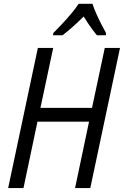

<svg xmlns="http://www.w3.org/2000/svg" viewBox="-20 -958 631 978"><path d="M21.5 0 172.9 -713.9H251L186 -408.7H448.7L513.7 -713.9H591.3L439.9 0H362.3L433.6 -338.4H170.9L99.6 0ZM250 -778.3 251.5 -789.6Q271.5 -809.6 295.9 -835.7Q320.3 -861.8 343 -888.7Q365.7 -915.5 380.4 -938.5H451.2Q458 -916.5 470.2 -888.9Q482.4 -861.3 496.1 -834.7Q509.8 -808.1 520 -789.6L519 -778.3H473.6Q463.4 -790.5 451.9 -805.9Q440.4 -821.3 429 -838.4Q417.5 -855.5 406.2 -874Q378.4 -846.2 350.6 -821.5Q322.8 -796.9 298.3 -778.3Z"/></svg>

Font: Open Sans SemiCondensed
Style: Italic
Weight: 400
Width: 4
Italic angle: -12°
Designer: Monotype Design Team
Foundry: Monotype Imaging Inc.
Version: Version 3.000